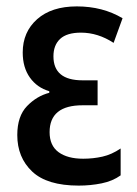

<svg xmlns="http://www.w3.org/2000/svg" viewBox="-20 -570 428 600"><path d="M226 10Q127 10 80.5 -34Q34 -78 34 -148Q34 -207 64.5 -238.5Q95 -270 134 -280V-285Q96 -296 73.5 -327.5Q51 -359 51 -406Q51 -470 96 -510Q141 -550 220 -550Q301 -550 363 -513L335 -436Q286 -468 233 -468Q189 -468 168 -448.5Q147 -429 147 -394Q147 -319 238 -319H285V-241H238Q135 -241 135 -157Q135 -115 163 -94.5Q191 -74 240 -74Q271 -74 300 -80.5Q329 -87 357 -106V-22Q332 -4 297.5 3Q263 10 226 10Z"/></svg>

Font: Noto Sans Condensed Medium
Style: Regular
Weight: 500
Width: 3
Designer: Monotype Design Team
Foundry: Monotype Imaging Inc.
Version: Version 2.013; ttfautohint (v1.8.4.7-5d5b)